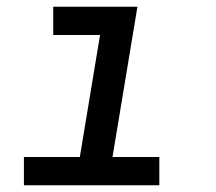

<svg xmlns="http://www.w3.org/2000/svg" viewBox="-20 -550 640 570"><path d="M51 0V-84H217L277 -446H138V-530H388L314 -84H453V0Z"/></svg>

Font: Iosevka Curly MdExObl
Style: Regular
Weight: 500
Width: 7
Italic angle: -9°
Monospace: yes
Designer: Belleve Invis
Foundry: Belleve Invis
Version: Version 11.1.0; ttfautohint (v1.8.3)